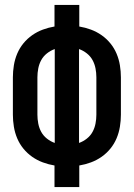

<svg xmlns="http://www.w3.org/2000/svg" viewBox="-20 -755 540 775"><path d="M200 0V-87Q176 -91 153 -99.5Q130 -108 110 -122Q90 -136 74.5 -155Q59 -174 49.5 -196.5Q40 -219 36 -243.5Q32 -268 32 -292V-443Q32 -467 36 -491.5Q40 -516 49.5 -538.5Q59 -561 74.5 -580Q90 -599 110 -613Q130 -627 153 -635.5Q176 -644 200 -648V-735H300V-648Q324 -644 347 -635.5Q370 -627 390 -613Q410 -599 425.5 -580Q441 -561 450.5 -538.5Q460 -516 464 -491.5Q468 -467 468 -443V-292Q468 -268 464 -243.5Q460 -219 450.5 -196.5Q441 -174 425.5 -155Q410 -136 390 -122Q370 -108 347 -99.5Q324 -91 300 -87V0ZM201 -178V-557Q184 -551 169.5 -539.5Q155 -528 146.5 -512.5Q138 -497 134.5 -479Q131 -461 131 -443V-292Q131 -274 134.5 -256Q138 -238 146.5 -222.5Q155 -207 169.5 -195.5Q184 -184 201 -178ZM299 -178Q316 -184 330.5 -195.5Q345 -207 353.5 -222.5Q362 -238 365.5 -256Q369 -274 369 -292V-443Q369 -461 365.5 -479Q362 -497 353.5 -512.5Q345 -528 330.5 -539.5Q316 -551 299 -557Z"/></svg>

Font: Iosevka SS04 Semibold
Style: Regular
Weight: 600
Monospace: yes
Designer: Belleve Invis
Foundry: Belleve Invis
Version: Version 19.0.0; ttfautohint (v1.8.4)